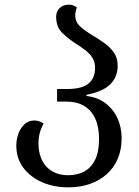

<svg xmlns="http://www.w3.org/2000/svg" viewBox="-20 -792 597 824"><path d="M274 12Q210 12 159.5 -10.5Q109 -33 79.5 -73Q50 -113 50 -167Q50 -194 59 -218.5Q68 -243 85.5 -259Q103 -275 127 -275Q136 -275 146.5 -272Q157 -269 167 -262Q155 -239 150 -219Q145 -199 145 -172Q146 -132 161.5 -102Q177 -72 205.5 -56Q234 -40 272 -40Q313 -40 342.5 -56.5Q372 -73 388.5 -107Q405 -141 405 -195Q405 -248 388.5 -283.5Q372 -319 341 -337.5Q310 -356 267 -356H225V-410H267Q332 -410 360 -433.5Q388 -457 388 -500Q388 -527 376 -545Q364 -563 345 -577.5Q326 -592 305 -605Q274 -625 247.5 -650.5Q221 -676 221 -720Q221 -743 236 -757.5Q251 -772 276 -772Q287 -772 295.5 -768.5Q304 -765 310 -760Q303 -742 303 -726Q303 -697 324.5 -678Q346 -659 374 -642Q400 -627 425.5 -609Q451 -591 468 -567.5Q485 -544 485 -510Q485 -462 453.5 -430.5Q422 -399 351 -385V-380Q398 -375 432 -349.5Q466 -324 484 -285Q502 -246 502 -198Q502 -149 485 -110Q468 -71 437.5 -44Q407 -17 365.5 -2.5Q324 12 274 12Z"/></svg>

Font: Noto Serif Georgian
Style: Regular
Weight: 400
Designer: Monotype Design Team, Akaki Razmadze
Foundry: Google LLC
Version: Version 2.002